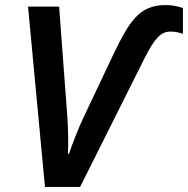

<svg xmlns="http://www.w3.org/2000/svg" viewBox="-20 -740 744 760"><path d="M158 0H297L552 -509C591 -587 616 -615 655 -615C674 -615 690 -611 704 -606V-708C685 -715 663 -720 635 -720C529 -720 490 -651 428 -523L311 -276C293 -238 268 -176 253 -131H249C251 -176 250 -233 246 -285L214 -714H91Z"/></svg>

Font: Noto Sans SemiBold
Style: Italic
Weight: 600
Italic angle: -12°
Designer: Monotype Design Team
Foundry: Monotype Imaging Inc.
Version: Version 2.013